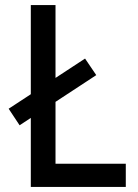

<svg xmlns="http://www.w3.org/2000/svg" viewBox="-20 -734 540 754"><path d="M101 0V-271L57 -242L14 -307L101 -364V-714H198V-428L314 -504L358 -439L198 -334V-91H474V0Z"/></svg>

Font: Noto Sans Mono ExtraCondensed Medium
Style: Regular
Weight: 500
Width: 2
Designer: Monotype Design Team
Foundry: Monotype Imaging Inc.
Version: Version 2.014